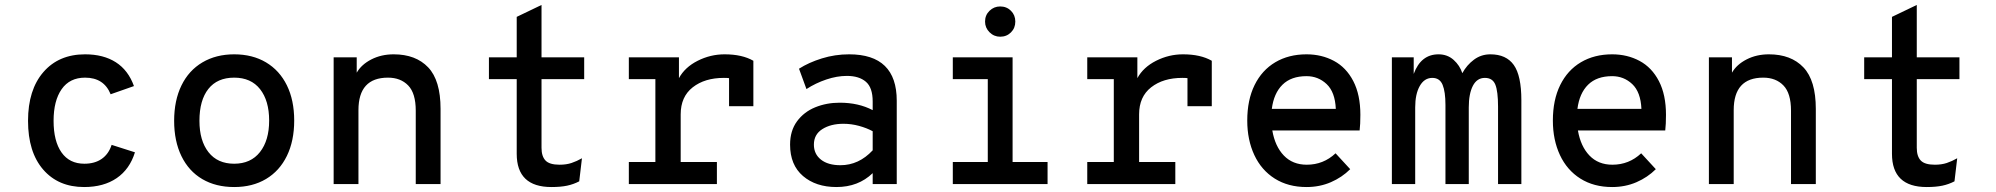

<svg xmlns="http://www.w3.org/2000/svg" viewBox="-20 -742 8048 774"><path d="M93 -255Q93 -380 155 -451.5Q217 -523 323 -523Q397 -523 447 -491Q497 -459 520 -395L426 -362Q399 -429 323 -429Q261 -429 228.5 -382.5Q196 -336 196 -255Q196 -173 228 -127.5Q260 -82 320 -82Q362 -82 390 -101.5Q418 -121 430 -158L524 -128Q503 -60 450.5 -24Q398 12 319 12Q215 12 154 -58.5Q93 -129 93 -255Z M682 -255Q682 -337 711.5 -397.5Q741 -458 796 -490.5Q851 -523 924 -523Q998 -523 1052.5 -490.5Q1107 -458 1136.5 -398Q1166 -338 1166 -256Q1166 -174 1136.5 -113.5Q1107 -53 1052.5 -20.5Q998 12 924 12Q850 12 795.5 -20Q741 -52 711.5 -112.5Q682 -173 682 -255ZM1065 -256Q1065 -336 1028.5 -382.5Q992 -429 924 -429Q856 -429 820 -383.5Q784 -338 784 -255Q784 -175 820.5 -128.5Q857 -82 924 -82Q991 -82 1028 -129Q1065 -176 1065 -256Z M1756 -303V0H1656V-296Q1656 -366 1625.5 -397.5Q1595 -429 1544 -429Q1425 -429 1425 -298V0H1325V-511H1418V-449Q1437 -482 1477 -502.5Q1517 -523 1567 -523Q1656 -523 1706 -470.5Q1756 -418 1756 -303Z M2063 -122V-423H1951V-511H2063V-674L2163 -722V-511H2335V-423H2163V-146Q2163 -112 2179 -95Q2195 -78 2236 -78Q2263 -78 2284 -85Q2305 -92 2326 -104L2315 -11Q2292 1 2266 6.5Q2240 12 2203 12Q2063 12 2063 -122Z M3017 -497V-314H2919V-427Q2912 -428 2898 -428Q2821 -428 2772.5 -390Q2724 -352 2724 -281V-89H2870V0H2515V-89H2622V-423H2515V-511H2717V-427Q2741 -471 2792.5 -497Q2844 -523 2901 -523Q2972 -523 3017 -497Z M3165 -159Q3165 -215 3193 -253Q3221 -291 3266.5 -309.5Q3312 -328 3365 -328Q3441 -328 3498 -298V-333Q3498 -389 3470.5 -412.5Q3443 -436 3394 -436Q3354 -436 3311 -421.5Q3268 -407 3231 -383L3201 -465Q3240 -490 3293 -506.5Q3346 -523 3403 -523Q3595 -523 3595 -336V0H3498V-44Q3440 12 3352 12Q3269 12 3217 -32.5Q3165 -77 3165 -159ZM3498 -136V-213Q3474 -226 3443 -234.5Q3412 -243 3380 -243Q3329 -243 3295 -221.5Q3261 -200 3261 -159Q3261 -121 3289.5 -98.5Q3318 -76 3368 -76Q3442 -76 3498 -136Z M3951 -655Q3951 -681 3969 -698.5Q3987 -716 4012 -716Q4038 -716 4055.5 -698.5Q4073 -681 4073 -655Q4073 -629 4055.5 -611.5Q4038 -594 4012 -594Q3987 -594 3969 -612Q3951 -630 3951 -655ZM4203 -89V0H3821V-89H3962V-423H3821V-511H4062V-89Z M4865 -497V-314H4767V-427Q4760 -428 4746 -428Q4669 -428 4620.5 -390Q4572 -352 4572 -281V-89H4718V0H4363V-89H4470V-423H4363V-511H4565V-427Q4589 -471 4640.5 -497Q4692 -523 4749 -523Q4820 -523 4865 -497Z M5461 -216H5109Q5120 -152 5155.5 -115Q5191 -78 5248 -78Q5315 -78 5364 -124L5423 -60Q5390 -27 5345 -7.5Q5300 12 5247 12Q5173 12 5119 -22Q5065 -56 5036.5 -117Q5008 -178 5008 -256Q5008 -339 5037.5 -399Q5067 -459 5121 -491Q5175 -523 5247 -523Q5308 -523 5357.5 -496.5Q5407 -470 5435.5 -415Q5464 -360 5464 -279Q5464 -241 5461 -216ZM5365 -303Q5362 -371 5328 -403Q5294 -435 5247 -435Q5185 -435 5150 -400.5Q5115 -366 5107 -303Z M6113 -338V0H6019V-312Q6019 -374 6008 -401Q5997 -428 5966 -428Q5934 -428 5917.5 -396Q5901 -364 5901 -309V0H5807V-319Q5807 -372 5795.5 -400Q5784 -428 5754 -428Q5722 -428 5703.5 -395.5Q5685 -363 5685 -309V0H5591V-511H5679V-444Q5708 -523 5779 -523Q5815 -523 5840 -500.5Q5865 -478 5875 -447Q5893 -480 5922 -501.5Q5951 -523 5988 -523Q6052 -523 6082.5 -480Q6113 -437 6113 -338Z M6693 -216H6341Q6352 -152 6387.5 -115Q6423 -78 6480 -78Q6547 -78 6596 -124L6655 -60Q6622 -27 6577 -7.5Q6532 12 6479 12Q6405 12 6351 -22Q6297 -56 6268.5 -117Q6240 -178 6240 -256Q6240 -339 6269.5 -399Q6299 -459 6353 -491Q6407 -523 6479 -523Q6540 -523 6589.5 -496.5Q6639 -470 6667.5 -415Q6696 -360 6696 -279Q6696 -241 6693 -216ZM6597 -303Q6594 -371 6560 -403Q6526 -435 6479 -435Q6417 -435 6382 -400.5Q6347 -366 6339 -303Z M7300 -303V0H7200V-296Q7200 -366 7169.5 -397.5Q7139 -429 7088 -429Q6969 -429 6969 -298V0H6869V-511H6962V-449Q6981 -482 7021 -502.5Q7061 -523 7111 -523Q7200 -523 7250 -470.5Q7300 -418 7300 -303Z M7607 -122V-423H7495V-511H7607V-674L7707 -722V-511H7879V-423H7707V-146Q7707 -112 7723 -95Q7739 -78 7780 -78Q7807 -78 7828 -85Q7849 -92 7870 -104L7859 -11Q7836 1 7810 6.5Q7784 12 7747 12Q7607 12 7607 -122Z"/></svg>

Font: Overpass Mono Light
Style: Bold
Weight: 600
Monospace: yes
Designer: Delve Withrington, Dave Bailey
Foundry: Delve Fonts
Version: Version 1.000;DELV;Overpass